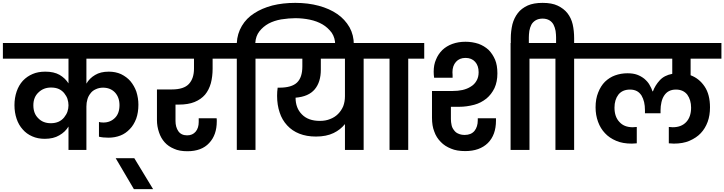

<svg xmlns="http://www.w3.org/2000/svg" viewBox="-41 -1038 5014 1329"><path d="M433.1 -162.1Q410.2 -124 369.1 -101.1Q329.1 -77.1 268.1 -77.1Q220.2 -77.1 182.1 -94.2Q142.6 -111.3 116.2 -142.1Q88.4 -172.9 74.2 -214.8Q59.1 -259.3 59.1 -310.1Q59.1 -360.4 74.2 -404.8Q88.9 -447.8 117.2 -479Q146.5 -509.8 185.1 -525.9Q222.2 -542 272.9 -542Q332 -542 371.1 -520Q410.2 -497.1 433.1 -460.9V-631.8H-21V-740.2H996.1V-631.8H557.1V-459Q578.1 -496.1 617.2 -519Q654.8 -542 711.9 -542Q758.8 -542 796.9 -524.9Q836.4 -505.4 861.8 -476.1Q888.7 -443.4 902.8 -403.8Q917 -358.9 917 -313Q917 -259.8 901.9 -216.8Q884.3 -171.4 857.9 -145Q828.6 -113.8 793 -100.1Q754.4 -85 710 -85Q670.9 -85 644 -91.8V-193.8Q654.3 -189.9 674.8 -189.9Q722.7 -189.9 754.9 -222.2Q786.1 -253.4 786.1 -310.1Q786.1 -363.8 754.9 -397.9Q723.1 -431.2 671.9 -431.2Q644.5 -431.2 621.1 -419.9Q598.1 -409.7 585 -391.1Q569.8 -372.1 564 -350.1Q557.1 -327.6 557.1 -300.8V0H433.1ZM189.9 -309.1Q189.9 -252 224.1 -219.2Q256.8 -185.1 311 -185.1Q341.3 -185.1 365.2 -195.8Q387.2 -206.1 402.8 -225.1Q419.4 -246.1 425.8 -265.1Q433.1 -287.6 433.1 -309.1Q433.1 -331.1 425.8 -354Q419.4 -373 402.8 -394Q386.7 -412.6 366.2 -421.9Q343.8 -432.1 312 -432.1Q260.7 -432.1 226.1 -398.9Q189.9 -365.7 189.9 -309.1Z M1018.6 271H885.7L759.8 57.1H888.7Z M1528.8 -631.8H1430.7V-563Q1430.7 -508.3 1418.5 -461.9Q1405.3 -415.5 1378.4 -382.8Q1350.1 -350.1 1305.7 -332Q1261.7 -314 1195.8 -314H1173.8V-201.2Q1173.8 -158.2 1193.4 -129.9Q1213.4 -101.1 1254.4 -101.1Q1292 -101.1 1313.5 -127Q1334.5 -152.3 1334.5 -193.8V-219.2H1458.5Q1459.5 -214.4 1459.5 -207V-198.2Q1459.5 -103.5 1406.7 -47.9Q1354.5 8.8 1256.3 8.8Q1199.7 8.8 1164.6 -7.8Q1124 -24.4 1098.6 -53.2Q1072.8 -82 1059.6 -122.1Q1045.4 -163.6 1045.4 -207V-418.9H1148.4Q1231.4 -418.9 1266.6 -457Q1301.8 -495.1 1301.8 -563V-631.8H954.6V-740.2H1528.8Z M1598.1 -631.8H1487.3V-740.2H1598.1Q1601.1 -804.7 1633.3 -858.9Q1665 -912.1 1718.3 -945.8Q1771 -980.5 1844.2 -1000Q1916.5 -1018.1 2003.4 -1018.1Q2091.3 -1018.1 2165.5 -998Q2239.7 -978 2293.5 -940.9Q2346.2 -904.8 2378.4 -849.1Q2408.2 -795.4 2408.2 -728V-710.9H2279.3V-726.1Q2279.3 -775.4 2255.4 -811Q2228 -847.7 2191.4 -869.1Q2152.8 -891.6 2103.5 -901.9Q2053.7 -912.1 2003.4 -912.1Q1960 -912.1 1905.3 -903.8Q1856.4 -895 1818.4 -875Q1780.3 -854 1754.4 -820.8Q1729 -788.1 1726.1 -740.2H1838.4V-631.8H1727.5V0H1598.1Z M2172.9 -201.2Q2213.4 -201.2 2243.7 -213.9Q2275.4 -225.6 2298.8 -249Q2321.8 -272 2335 -303.2Q2346.7 -335 2346.7 -372.1V-631.8H2179.7V-555.2Q2179.7 -470.2 2137.7 -419.9Q2095.2 -369.1 2004.9 -361.8Q2004.9 -290 2048.8 -246.1Q2092.3 -201.2 2172.9 -201.2ZM1795.9 -631.8V-740.2H2586.9V-631.8H2476.1V0H2346.7V-179.2Q2315.4 -140.1 2268.1 -117.2Q2217.8 -92.8 2146 -92.8Q2081.1 -92.8 2030.8 -112.8Q1981.4 -132.3 1946.8 -169.9Q1911.1 -208.5 1895 -258.8Q1877 -311 1877 -375Q1877 -394 1877.9 -402.8L1880.9 -431.2H1893.1Q1978 -431.2 2015.1 -466.8Q2051.8 -502 2051.8 -578.1V-631.8Z M2544.4 -740.2H2895.5V-631.8H2784.7V0H2655.3V-631.8H2544.4Z M3179.2 7.8Q3120.1 7.8 3082 -8.8Q3038.1 -25.9 3010.3 -55.2Q2979 -86.4 2964.8 -127.9Q2949.2 -166.5 2949.2 -223.1V-408.2H3090.8Q3129.4 -408.2 3160.2 -415Q3193.8 -422.9 3216.8 -438Q3242.2 -452.6 3256.8 -478Q3272 -502.9 3272 -538.1Q3272 -583 3248 -609.9Q3223.6 -637.2 3181.2 -637.2Q3139.6 -637.2 3115.2 -609.9Q3090.8 -582.5 3090.8 -538.1Q3090.8 -524.9 3091.8 -519V-500H2963.9Q2960.9 -521.5 2960.9 -542Q2960.9 -590.3 2977.1 -626Q2991.2 -662.1 3021 -691.9Q3049.8 -719.2 3089.8 -733.9Q3131.3 -749 3181.2 -749Q3227.5 -749 3271 -734.9Q3310.1 -720.7 3340.8 -692.9Q3369.1 -664.1 3386.2 -624Q3401.9 -586.4 3401.9 -529.8Q3401.9 -472.2 3381.8 -428.2Q3360.4 -384.3 3326.2 -356Q3287.6 -325.2 3242.2 -313Q3188.5 -298.8 3138.2 -298.8H3080.1V-213.9Q3080.1 -192.9 3085 -170.9Q3088.9 -152.3 3102.1 -136.2Q3113.8 -119.6 3131.8 -112.8Q3150.4 -104 3175.8 -104Q3219.7 -104 3243.2 -131.8Q3266.1 -160.6 3266.1 -205.1V-219.2H3392.1V-203.1Q3392.1 -104 3335.9 -47.9Q3278.8 7.8 3179.2 7.8ZM3493.2 0V-740.2H3734.9V-631.8H3624V0Z M3494.6 -772.9Q3494.6 -821.3 3505.9 -870.1Q3517.6 -914.1 3543.9 -948.2Q3567.9 -979.5 3611.8 -1000Q3652.8 -1018.1 3714.8 -1018.1Q3778.8 -1018.1 3818.8 -999Q3861.8 -978.5 3886.7 -946.8Q3912.6 -913.6 3922.9 -870.1Q3933.1 -825.2 3933.1 -772.9V-740.2H4043.9V-631.8H3933.1V0H3803.7V-631.8H3692.9V-740.2H3808.1V-779.8Q3808.1 -797.9 3804.7 -824.2Q3799.8 -849.1 3791 -866.2Q3781.2 -885.3 3762.7 -897Q3742.2 -909.2 3714.8 -909.2Q3686.5 -909.2 3666 -897Q3646 -884.3 3636.7 -866.2Q3627.9 -849.1 3623 -824.2Q3619.6 -797.9 3619.6 -779.8V-710.9H3494.6Z M4622.6 -43.9Q4612.3 -43.9 4607.4 -44.9Q4595.2 -44.9 4588.4 -45.9V-159.2Q4593.3 -158.2 4603.5 -158.2Q4608.4 -157.2 4615.2 -157.2Q4675.8 -157.2 4709.5 -193.8Q4742.7 -230 4742.7 -293Q4742.7 -345.7 4716.3 -382.8Q4688.5 -418 4637.7 -418Q4609.9 -418 4589.4 -407.2Q4570.3 -397.5 4556.6 -377Q4543.5 -357.4 4537.6 -331.1Q4531.2 -303.2 4531.2 -274.9V-253.9H4423.3V-274.9Q4423.3 -305.7 4417.5 -331.1Q4411.6 -356 4399.4 -377Q4385.3 -397.9 4367.7 -407.2Q4347.2 -418 4320.3 -418Q4267.1 -418 4239.3 -382.8Q4212.4 -347.2 4212.4 -293Q4212.4 -229.5 4246.6 -193.8Q4278.8 -157.2 4339.4 -157.2Q4346.7 -157.2 4351.6 -158.2Q4361.8 -158.2 4366.7 -159.2V-45.9Q4359.9 -44.9 4348.6 -44.9Q4342.8 -43.9 4332.5 -43.9Q4269 -43.9 4224.6 -63Q4176.3 -83.5 4146.5 -116.2Q4115.7 -148.4 4098.6 -194.8Q4081.5 -241.7 4081.5 -294.9Q4081.5 -354 4099.6 -397.9Q4117.2 -442.9 4146.5 -472.2Q4178.2 -502.4 4216.3 -516.1Q4256.8 -530.8 4302.2 -530.8Q4341.3 -530.8 4368.7 -521Q4395.5 -511.2 4418.5 -493.2Q4442.4 -472.7 4453.6 -453.1Q4469.7 -425.8 4475.6 -405.8H4478.5Q4493.7 -447.3 4525.4 -481.9Q4557.1 -516.6 4612.3 -526.9V-631.8H4001.5V-740.2H4952.6V-631.8H4739.3V-517.1Q4799.3 -494.6 4836.4 -439Q4873.5 -383.8 4873.5 -294.9Q4873.5 -238.8 4857.4 -194.8Q4840.3 -148.4 4809.6 -116.2Q4780.3 -84.5 4730.5 -63Q4686 -43.9 4622.6 -43.9Z"/></svg>

Font: PoppinsZ SemiBold
Style: Regular
Weight: 600
Designer: Ninad Kale (Devanagari), Jonny Pinhorn (Latin)
Foundry: Indian Type Foundry
Version: Version 3.002;FEAKit 1.0